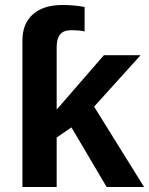

<svg xmlns="http://www.w3.org/2000/svg" viewBox="-20 -749 597 769"><path d="M557.1 0H407.2L266.1 -238.8L207 -198.2V0H69.8V-586.9Q69.8 -654.8 112.1 -691.9Q154.3 -729 230 -729Q275.9 -729 318.8 -721.2V-623Q300.3 -627.9 264.2 -627.9Q234.4 -627.9 220.7 -611.1Q207 -594.2 207 -560.1V-310.1L396 -527.8H543L356.9 -321.8Z"/></svg>

Font: Libra Sans Modern
Style: Bold
Weight: 700
Foundry: Stefan Peev, Context Ltd
Version: Version 1.000